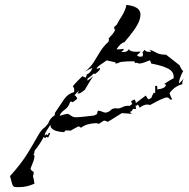

<svg xmlns="http://www.w3.org/2000/svg" viewBox="-20 -712 772 786"><path d="M59 54Q55 54 49.5 54Q44 54 39 53Q33 51 29.5 40Q26 29 21 9Q67 -42 93 -84.5Q119 -127 134.5 -155Q150 -183 164 -191Q167 -194 170 -198Q173 -202 177 -206Q185 -229 204 -240L205 -250Q228 -285 243 -306.5Q258 -328 283 -335Q284 -338 284 -342Q284 -353 278 -359Q287 -370 297 -380Q307 -390 317 -400Q320 -399 323 -397.5Q326 -396 330 -394Q334 -400 334 -401Q336 -404 334 -406Q352 -415 357 -431L358 -434Q343 -428 328 -419Q351 -437 364 -458Q377 -479 390 -500.5Q403 -522 424 -541L425 -544Q427 -549 425 -555Q433 -563 440.5 -572Q448 -581 452 -591H451Q447 -591 448 -594Q449 -597 447 -601Q451 -604 453.5 -607Q456 -610 458 -611Q466 -627 477 -643.5Q488 -660 495 -681Q496 -683 496 -686Q496 -689 497 -692Q555 -686 555 -653Q555 -642 551 -630Q545 -612 529.5 -590Q514 -568 489 -539Q473 -536 457 -510H465Q470 -510 475 -510.5Q480 -511 485 -512Q487 -510 487 -509Q485 -505 476 -500Q478 -500 480.5 -499.5Q483 -499 484 -499Q502 -499 508 -511Q512 -500 538 -500Q543 -500 547 -500.5Q551 -501 556 -501Q551 -494 546.5 -491Q542 -488 541 -486Q546 -480 553 -480Q560 -480 565 -482Q565 -484 564.5 -485.5Q564 -487 565 -489L566 -491L563 -497Q567 -503 572 -508Q578 -500 587 -500H599Q597 -503 595 -505.5Q593 -508 592 -509H590Q590 -509 590 -509Q590 -509 592 -509Q605 -505 619.5 -496.5Q634 -488 660 -488L715 -445Q723 -426 730 -421Q725 -413 721.5 -404.5Q718 -396 715 -387Q714 -383 713.5 -379Q713 -375 713 -370Q718 -375 723 -380Q728 -385 732 -391Q731 -389 730 -386Q729 -383 728 -381Q727 -377 726.5 -374Q726 -371 726 -367Q696 -360 674 -331Q676 -324 678.5 -318Q681 -312 685 -306Q682 -304 679 -304Q676 -304 673 -308.5Q670 -313 663 -313Q659 -313 656 -312Q640 -306 625 -298.5Q610 -291 594 -282Q591 -283 588.5 -283.5Q586 -284 583 -284Q568 -284 552 -271L545 -284Q540 -279 535 -279L537 -266H524L523 -263Q520 -256 512 -254Q515 -248 521 -245Q511 -247 500.5 -247.5Q490 -248 479 -249Q463 -239 448.5 -230Q434 -221 421 -213Q414 -218 408 -218H405Q401 -215 395.5 -212Q390 -209 385 -205L374 -208Q353 -207 338 -202.5Q323 -198 312 -189L302 -195Q287 -188 269 -177Q263 -178 257.5 -178Q252 -178 247 -178L243 -171Q186 -174 186 -201Q178 -188 172 -179Q166 -170 164 -164Q162 -159 164 -156Q167 -162 170 -162Q173 -162 176 -158L177 -161Q178 -168 182 -168Q185 -168 185 -166Q184 -162 182 -158Q180 -154 177 -149Q174 -149 171 -152Q168 -150 166.5 -148.5Q165 -147 164 -146Q163 -148 161.5 -149.5Q160 -151 159 -152Q146 -125 123 -97Q120 -91 120 -83L116 -80Q121 -79 121 -72Q121 -67 118 -56Q116 -49 112.5 -41Q109 -33 105 -22Q108 -12 117 -9Q118 -7 118 -4Q118 -1 116 5L115 9Q117 16 118.5 24Q120 32 121 40Q90 54 59 54ZM290 -232Q301 -232 320 -234Q339 -236 365 -239Q370 -241 377 -245Q378 -250 379 -254Q380 -258 381 -259Q392 -258 399 -254.5Q406 -251 412 -251Q424 -251 439 -266Q450 -269 454 -269Q457 -268 462 -268Q471 -268 481.5 -273.5Q492 -279 503 -279Q508 -279 510 -278L522 -287Q519 -287 517 -298L530 -305Q536 -300 536 -290Q549 -300 559 -307.5Q569 -315 577 -321Q582 -310 588 -305Q592 -307 595.5 -309Q599 -311 600 -312L602 -318Q606 -327 610 -333L615 -330Q616 -345 615 -359Q618 -361 623 -361Q624 -356 624 -352Q624 -348 624 -346Q655 -349 659 -363L660 -366H658Q656 -366 652 -368Q672 -382 691 -392Q693 -418 669.5 -430.5Q646 -443 599 -452Q597 -462 593 -465Q578 -459 568 -455.5Q558 -452 550 -452Q546 -452 541 -455L533 -454L530 -461H517Q508 -461 499.5 -460.5Q491 -460 482 -459H480Q474 -459 467 -455.5Q460 -452 454 -452H452Q453 -453 453 -454Q454 -456 452.5 -456.5Q451 -457 451 -457H452Q445 -459 436 -460.5Q427 -462 417 -465Q399 -453 388 -445Q377 -437 375 -431Q378 -431 381.5 -431.5Q385 -432 389 -434Q389 -433 389.5 -432Q390 -431 389 -429Q388 -425 383.5 -421Q379 -417 371 -410H362Q357 -404 351 -399.5Q345 -395 338 -390V-382Q346 -387 352 -392Q358 -397 362 -401Q352 -385 343 -371Q334 -357 327 -344Q317 -336 307 -330L297 -329Q299 -333 301 -336.5Q303 -340 304 -342Q293 -332 285 -322Q294 -318 296 -307L277 -293Q276 -296 272 -296Q269 -296 267 -295L266 -292Q260 -273 244.5 -262.5Q229 -252 224 -238Q232 -240 240 -242.5Q248 -245 257 -246L266 -242Q277 -232 290 -232Z"/></svg>

Font: Cherish
Style: Regular
Weight: 400
Designer: Robert E. Leuschke
Foundry: Robert E. Leuschke
Version: Version 1.005